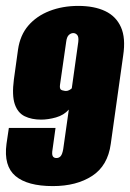

<svg xmlns="http://www.w3.org/2000/svg" viewBox="-20 -617 440 650"><path d="M159 13Q73 13 32.5 -21Q-8 -55 2 -130L10 -184H168L158 -112Q155 -95 158.5 -88.5Q162 -82 171 -82Q180 -82 185.5 -88.5Q191 -95 194 -112L213 -246Q196 -227 169.5 -219.5Q143 -212 119 -212Q87 -212 63.5 -223.5Q40 -235 30 -264.5Q20 -294 27 -348L41 -449Q48 -498 76 -530.5Q104 -563 148 -580Q192 -597 245 -597Q299 -597 336 -579.5Q373 -562 389.5 -525Q406 -488 397 -429L355 -130Q345 -56 292 -21.5Q239 13 159 13ZM203 -309Q209 -309 214.5 -312Q220 -315 223 -318L245 -475Q247 -492 241.5 -498.5Q236 -505 228 -505Q220 -505 213 -498.5Q206 -492 204 -475L183 -329Q181 -314 190 -311.5Q199 -309 203 -309Z"/></svg>

Font: Alumni Sans Black
Style: Italic
Weight: 900
Italic angle: -8°
Version: Version 1.016